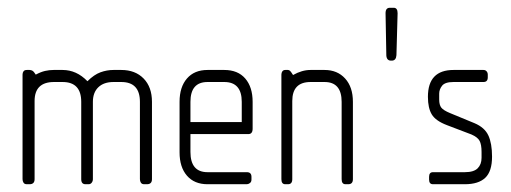

<svg xmlns="http://www.w3.org/2000/svg" viewBox="-20 -474 1314 494"><path d="M358 0H351Q345 0 342.5 -4Q340 -8 340 -13V-212Q340 -263 292 -263H272Q247 -263 233 -249.5Q219 -236 219 -212V-13Q219 -8 216 -4Q213 0 208 0H200Q189 0 189 -13V-212Q189 -263 141 -263H119Q69 -263 69 -214V-13Q69 0 56 0H49Q43 0 40.5 -4Q38 -8 38 -13V-282Q38 -287 40.5 -290.5Q43 -294 49 -294H56Q60 -294 63.5 -292Q67 -290 72 -282Q85 -289 96 -291.5Q107 -294 118 -294H141Q177 -294 205 -265Q222 -282 238.5 -288Q255 -294 272 -294H292Q328 -294 349.5 -272Q371 -250 371 -212V-13Q371 0 358 0Z M619 -129H470V-83Q470 -31 514 -31H615Q627 -31 627 -19V-12Q627 -6 623 -3Q619 0 615 0H514Q480 0 461 -22Q442 -44 442 -82V-212Q442 -250 461 -272Q480 -294 514 -294H557Q592 -294 611 -272Q630 -250 630 -212V-143Q630 -129 619 -129ZM602 -212Q602 -263 557 -263H514Q470 -263 470 -212V-160H602Z M876 0H869Q859 0 859 -13V-212Q859 -263 815 -263H779Q732 -263 732 -214V-13Q732 0 721 0H714Q704 0 704 -13V-282Q704 -287 706.5 -290.5Q709 -294 714 -294H721Q724 -294 726.5 -291.5Q729 -289 734 -281Q757 -294 779 -294H815Q848 -294 868 -272Q888 -250 888 -212V-13Q888 0 876 0Z M1000 -332Q999 -318 988 -318H986Q975 -318 974 -331L972 -440Q972 -454 983 -454H993Q1003 -454 1003 -440Z M1176 0H1094Q1084 0 1084 -12V-19Q1084 -31 1094 -31H1176Q1199 -31 1209 -41Q1219 -51 1219 -68V-83Q1219 -102 1214 -111.5Q1209 -121 1193 -128L1130 -152Q1101 -163 1091 -179.5Q1081 -196 1081 -225Q1081 -294 1147 -294H1224Q1229 -294 1232 -290.5Q1235 -287 1235 -282V-275Q1235 -263 1224 -263H1147Q1125 -263 1117.5 -253.5Q1110 -244 1110 -233V-218Q1110 -204 1115.5 -197Q1121 -190 1138 -183L1201 -157Q1227 -146 1236.5 -125.5Q1246 -105 1246 -71Q1246 -33 1228.5 -16.5Q1211 0 1176 0Z"/></svg>

Font: Chathura
Style: Regular
Weight: 400
Designer: Appaji Ambarisha Darbha
Foundry: Aditya Fonts
Version: Version 1.001 2016